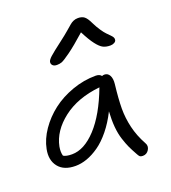

<svg xmlns="http://www.w3.org/2000/svg" viewBox="-144 -830 899 1010"><g transform="rotate(-20 306.0 -325.0)"><path d="M221.2 -529.8Q205.1 -529.8 197.3 -538.1Q189.5 -546.4 191.9 -558.1Q194.3 -568.4 210.7 -583.5Q227.1 -598.6 288.1 -645Q310.1 -661.6 331.8 -680.2Q353.5 -698.7 362.3 -706.3Q371.1 -713.9 382.6 -719Q394 -724.1 408.2 -724.1Q430.2 -724.1 443.6 -713.6Q457 -703.1 471.2 -672.9Q483.4 -647.9 497.1 -627.7Q510.7 -607.4 520.8 -597.2Q530.8 -586.9 539.3 -578.4Q547.9 -569.8 551.3 -563.2Q554.7 -556.6 553.2 -548.8Q551.8 -540.5 542.2 -535.2Q532.7 -529.8 520 -529.8Q496.6 -529.8 480 -538.1Q463.4 -546.4 443.4 -572.3Q423.3 -598.1 397.9 -647.9Q337.4 -593.8 299.1 -566.2Q260.7 -538.6 248.3 -534.2Q235.8 -529.8 221.2 -529.8ZM131.8 2.9Q66.9 2.9 36.6 -35.4Q6.3 -73.7 18.1 -132.8Q28.3 -185.1 62.5 -234.9Q96.7 -284.7 146 -322.8Q195.3 -360.8 260.3 -384Q325.2 -407.2 392.1 -407.2Q414.1 -407.2 423.8 -394Q429.7 -397 437 -397Q456.5 -397 466.1 -378.9Q475.6 -360.8 472.2 -331.1Q462.9 -250.5 462.6 -197.5Q462.4 -144.5 475.1 -90.8Q487.8 -37.1 517.1 16.1Q528.3 34.7 516.4 54.4Q504.4 74.2 481.9 74.2Q470.7 74.2 465.3 69.6Q460 64.9 454.1 53.2Q437.5 23.4 428.2 3.4Q418.9 -16.6 408.4 -48.8Q397.9 -81.1 394.5 -120.1Q391.1 -159.2 394 -207Q366.7 -152.3 332.8 -110.6Q298.8 -68.8 264.2 -44.7Q229.5 -20.5 196.3 -8.8Q163.1 2.9 131.8 2.9ZM85.9 -122.1Q80.6 -92.3 86.9 -70.8Q102.1 -61 134.8 -61Q203.6 -61 271.2 -134Q338.9 -207 390.1 -342.8Q263.7 -329.6 183.1 -267.1Q102.5 -204.6 85.9 -122.1Z"/></g></svg>

Font: Shantell Sans Irregular Bouncy
Style: Italic
Weight: 300
Italic angle: -11.31°
Designer: Stephen Nixon, Anya Danilova, Shantell Martin
Foundry: Arrow Type
Version: Version 1.006;[9816181b4]